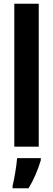

<svg xmlns="http://www.w3.org/2000/svg" viewBox="-20 -780 282 1021"><path d="M186 0V-760H56V0ZM197 72V61H71C68 101 56 173 47 208V221H132C159 177 182 123 197 72Z"/></svg>

Font: Noto Sans Georgian ExtraCondensed Bold
Style: Regular
Weight: 700
Width: 2
Designer: Monotype Design Team, Akaki Razmadze
Foundry: Google LLC
Version: Version 2.005